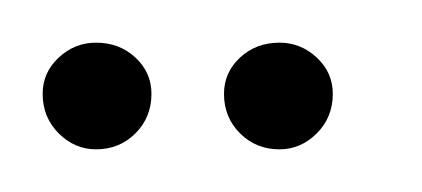

<svg xmlns="http://www.w3.org/2000/svg" viewBox="-20 -629 198 90"><path d="M25 -559Q15 -559 7.5 -566.5Q0 -574 0 -585Q0 -595 7.5 -602Q15 -609 25 -609Q36 -609 43.5 -602Q51 -595 51 -585Q51 -574 43.5 -566.5Q36 -559 25 -559ZM111 -559Q100 -559 92.5 -566.5Q85 -574 85 -585Q85 -595 92.5 -602Q100 -609 111 -609Q121 -609 128.5 -602Q136 -595 136 -585Q136 -574 128.5 -566.5Q121 -559 111 -559Z"/></svg>

Font: Alumni Sans Thin ExtraLight
Style: Regular
Weight: 250
Version: Version 1.018